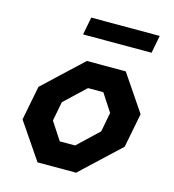

<svg xmlns="http://www.w3.org/2000/svg" viewBox="-110 -834 840 926"><g transform="rotate(15 310.0 -371.0)"><path d="M162 0H354.5L548.5 -181.5L582 -353L459.5 -534H265.5L72 -353L38.5 -181.5ZM181.5 -214 200 -310.5 304.5 -409H381L438.5 -320.5L420 -224L316 -125.5H239.5ZM214.5 -653H556.5L573.5 -741.5H231.5Z"/></g></svg>

Font: Monaspace Krypton
Style: Bold Italic
Weight: 700
Italic angle: -11°
Designer: Riley Cran & the Lettermatic Team
Foundry: Lettermatic
Version: Version 1.101 (Monaspace Krypton)